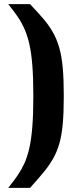

<svg xmlns="http://www.w3.org/2000/svg" viewBox="-20 -763 395 933"><path d="M20 150Q45 119 64 91.5Q83 64 97.5 33Q112 2 122 -41Q132 -84 137 -146Q142 -208 142 -297Q142 -385 137 -447Q132 -509 122 -551.5Q112 -594 97.5 -625.5Q83 -657 64 -684.5Q45 -712 20 -743H126Q162 -705 189.5 -673Q217 -641 236.5 -607Q256 -573 268 -531Q280 -489 285 -432.5Q290 -376 290 -297Q290 -218 285 -161.5Q280 -105 268 -64Q256 -23 236.5 10.5Q217 44 189.5 77Q162 110 126 150Z"/></svg>

Font: Saira Thin
Style: Bold
Weight: 700
Version: Version 1.101